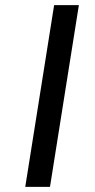

<svg xmlns="http://www.w3.org/2000/svg" viewBox="-20 -725 370 745"><path d="M78 0 190 -705H286L174 0Z"/></svg>

Font: Nunito Sans 10pt Expanded
Style: Italic
Weight: 400
Width: 7
Italic angle: -9°
Designer: Vernon Adams
Foundry: Vernon Adams
Version: Version 3.101;gftools[0.9.27]